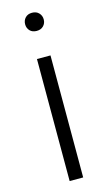

<svg xmlns="http://www.w3.org/2000/svg" viewBox="-114 -762 452 803"><g transform="rotate(-15 112.0 -360.5)"><path d="M141.6 0H83V-528.3H141.6ZM72.8 -681.2Q72.8 -697.8 83.5 -709.2Q94.2 -720.7 112.8 -720.7Q131.3 -720.7 142.3 -709.2Q153.3 -697.8 153.3 -681.2Q153.3 -664.6 142.3 -653.3Q131.3 -642.1 112.8 -642.1Q94.2 -642.1 83.5 -653.3Q72.8 -664.6 72.8 -681.2Z"/></g></svg>

Font: SteelSelectRoboto
Style: Regular
Weight: 300
Designer: Google
Version: Version 2.137; 2017